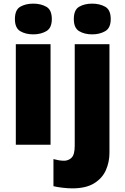

<svg xmlns="http://www.w3.org/2000/svg" viewBox="-20 -796 689 1056"><path d="M258 -553V0H67V-553ZM163 -776Q204 -776 234.5 -759Q265 -742 265 -691Q265 -642 234.5 -624.5Q204 -607 163 -607Q121 -607 91.5 -624.5Q62 -642 62 -691Q62 -742 91.5 -759Q121 -776 163 -776ZM377 240Q354 240 324 236.5Q294 233 274 228V79Q290 83 303.5 85.5Q317 88 333 88Q356 88 373.5 71.5Q391 55 391 5V-553H582V45Q582 95 562.5 139.5Q543 184 498 212Q453 240 377 240ZM386 -691Q386 -742 415.5 -759Q445 -776 487 -776Q528 -776 558.5 -759Q589 -742 589 -691Q589 -642 558.5 -624.5Q528 -607 487 -607Q445 -607 415.5 -624.5Q386 -642 386 -691Z"/></svg>

Font: Noto Sans Thai Black
Style: Regular
Weight: 900
Version: Version 2.001